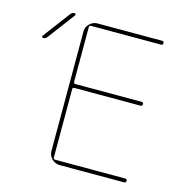

<svg xmlns="http://www.w3.org/2000/svg" viewBox="-110 -853 923 956"><g transform="rotate(15 352.0 -375.0)"><path d="M281 0Q258 0 241 -17Q224 -34 224 -57V-673Q224 -696 241 -713Q258 -730 281 -730H614Q624 -730 624 -720Q624 -710 614 -710H253Q244 -710 244 -702V-419Q244 -410 253 -410H594Q604 -410 604 -400Q604 -390 594 -390H253Q244 -390 244 -382V-29Q244 -20 253 -20H614Q624 -20 624 -10Q624 0 614 0ZM38 -590Q34 -590 32.5 -593.5Q31 -597 33 -600L138 -740Q147 -750 158 -750Q162 -750 163.5 -746.5Q165 -743 163 -740L58 -600Q50 -590 38 -590Z"/></g></svg>

Font: Rounded Mplus 1c Thin
Style: Regular
Weight: 250
Version: Version 1.059.20150529